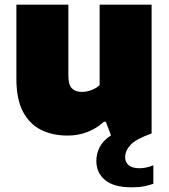

<svg xmlns="http://www.w3.org/2000/svg" viewBox="-20 -570 721 820"><path d="M268.5 9Q204.5 9 155.2 -15.5Q106 -40 78 -93.2Q50 -146.5 50 -233V-550H272V-247Q272 -207.5 287.2 -192.5Q302.5 -177.5 329.5 -177.5Q350.5 -177.5 371.2 -185.5Q392 -193.5 405.5 -206.5V-550H627.5V0Q561 23.5 537.8 48.5Q514.5 73.5 514.5 102Q514.5 123 529.8 135.8Q545 148.5 576 148.5Q588 148.5 603 145.8Q618 143 635 136V215Q615.5 221.5 594.2 225.8Q573 230 542.5 230Q466.5 230 429 199.2Q391.5 168.5 391.5 117.5Q391.5 86.5 405.5 58.8Q419.5 31 454 8L432 -50H424Q358 9 268.5 9Z"/></svg>

Font: Encode Sans SemiExpanded SemiExpanded Black
Style: Regular
Weight: 900
Width: 6
Designer: Multiple Designers
Foundry: Impallari Type
Version: Version 3.000; ttfautohint (v1.8.3) -l 8 -r 50 -G 200 -x 14 